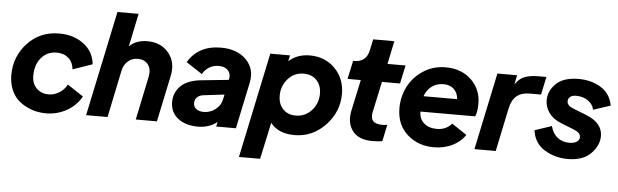

<svg xmlns="http://www.w3.org/2000/svg" viewBox="-55 -950 4366 1356"><g transform="rotate(5 2128.0 -272.5)"><path d="M286 12Q252 12 217.5 4.5Q183 -3 147 -21Q111 -39 83 -66.5Q55 -94 37.5 -138Q20 -182 20 -237Q20 -369 108.5 -463.5Q197 -558 333 -558Q433 -558 504.5 -505.5Q576 -453 586 -362L447 -314Q443 -363 410 -392.5Q377 -422 327 -422Q259 -422 217 -373Q175 -324 175 -245Q175 -190 208 -156.5Q241 -123 294 -123Q333 -123 369 -145Q405 -167 424 -204L537 -129Q500 -63 432.5 -25.5Q365 12 286 12Z M957 -558Q1054 -558 1108.5 -491.5Q1163 -425 1142 -328L1073 0H923L988 -311Q998 -363 973.5 -395.5Q949 -428 900 -428Q859 -428 830 -402Q801 -376 792 -332L723 0H571L728 -745H878L829 -510Q877 -558 957 -558Z M1479 -558Q1594 -558 1658.5 -492.5Q1723 -427 1702 -328L1633 0H1493L1500 -33Q1444 12 1364 12Q1276 12 1222 -30.5Q1168 -73 1168 -146Q1168 -213 1215 -259.5Q1262 -306 1357 -316L1553 -336L1555 -344Q1562 -381 1539.5 -404.5Q1517 -428 1474 -428Q1438 -428 1407.5 -410Q1377 -392 1360 -360L1246 -435Q1319 -558 1479 -558ZM1396 -95Q1442 -95 1479 -123.5Q1516 -152 1524 -193L1532 -230L1381 -212Q1354 -208 1338.5 -191.5Q1323 -175 1323 -152Q1323 -126 1342.5 -110.5Q1362 -95 1396 -95Z M2109 -558Q2217 -558 2287.5 -486.5Q2358 -415 2358 -306Q2358 -179 2267 -83.5Q2176 12 2049 12Q1934 12 1878 -60L1822 200H1672L1829 -546H1969L1960 -504Q2020 -558 2109 -558ZM2045 -126Q2112 -126 2157.5 -175.5Q2203 -225 2203 -295Q2203 -354 2168.5 -390Q2134 -426 2077 -426Q2009 -426 1965 -375.5Q1921 -325 1921 -257Q1921 -198 1955 -162Q1989 -126 2045 -126Z M2600 6Q2502 6 2459 -51.5Q2416 -109 2435 -197L2482 -416H2388L2416 -546H2423Q2509 -546 2527 -630L2544 -710H2694L2660 -546H2788L2760 -416H2632L2585 -197Q2567 -114 2661 -114Q2675 -114 2696 -117L2671 1Q2638 6 2600 6Z M3324 -322Q3324 -263 3309 -231H2921Q2921 -179 2955.5 -149Q2990 -119 3046 -119Q3113 -119 3152 -166L3258 -95Q3226 -45 3167 -16.5Q3108 12 3036 12Q2924 12 2847.5 -57Q2771 -126 2771 -243Q2771 -323 2806.5 -394Q2842 -465 2912.5 -511.5Q2983 -558 3072 -558Q3184 -558 3254 -490.5Q3324 -423 3324 -322ZM2933 -341H3171Q3169 -385 3141 -411.5Q3113 -438 3067 -438Q3019 -438 2984.5 -412.5Q2950 -387 2933 -341Z M3730 -552H3786L3759 -425H3678Q3564 -425 3540 -310L3475 0H3324L3439 -546H3579L3565 -479Q3594 -523 3633 -537.5Q3672 -552 3730 -552Z M3986 12Q3894 12 3820.5 -33.5Q3747 -79 3735 -170L3855 -210Q3868 -158 3903 -130.5Q3938 -103 3987 -103Q4020 -103 4039.5 -115.5Q4059 -128 4059 -150Q4059 -181 4007 -201L3918 -236Q3862 -258 3832 -299Q3802 -340 3802 -389Q3802 -455 3855 -506.5Q3908 -558 4014 -558Q4105 -558 4173 -516Q4241 -474 4256 -390L4134 -350Q4128 -387 4092.5 -412.5Q4057 -438 4006 -438Q3980 -438 3965 -426Q3950 -414 3950 -394Q3950 -364 3995 -346L4089 -309Q4206 -263 4206 -169Q4206 -103 4150 -45.5Q4094 12 3986 12Z"/></g></svg>

Font: Plus Jakarta Display
Style: Bold Italic
Weight: 700
Italic angle: -12°
Designer: Gumpita Rahayu
Foundry: Tokotype Studio
Version: Version 1.000;hotconv 1.0.109;makeotfexe 2.5.65596